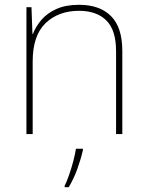

<svg xmlns="http://www.w3.org/2000/svg" viewBox="-20 -558 613 799"><path d="M309 -538Q395 -538 442 -491Q489 -444 489 -346V0H463V-345Q463 -433 422.5 -473Q382 -513 309 -513Q223 -513 169.5 -461.5Q116 -410 116 -302V0H90V-528H111L115 -417H117Q129 -448 152.5 -475.5Q176 -503 214.5 -520.5Q253 -538 309 -538ZM325 67Q316 106 301.5 146Q287 186 266 221H249V215Q257 200 267 171.5Q277 143 285 112.5Q293 82 296 61H325Z"/></svg>

Font: Noto Sans Thaana Thin
Style: Regular
Weight: 100
Designer: David Williams
Foundry: Google Inc.
Version: Version 3.001; ttfautohint (v1.8.4.7-5d5b)